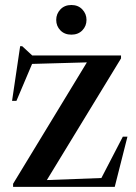

<svg xmlns="http://www.w3.org/2000/svg" viewBox="-20 -728 529 748"><path d="M31 0V-12L318.5 -485L105 -479L44 -335H27L58.5 -548H66.5L105.5 -512H451.5V-500.5L162.5 -26.5L375 -34.5L458.5 -195.5H476.5L427 0ZM258 -593Q231.5 -593 215.2 -609.8Q199 -626.5 199 -650.5Q199 -674 215.2 -691.2Q231.5 -708.5 258 -708.5Q284.5 -708.5 300.8 -691.2Q317 -674 317 -650.5Q317 -626.5 300.8 -609.8Q284.5 -593 258 -593Z"/></svg>

Font: Newsreader 72pt Medium
Style: Regular
Weight: 500
Designer: Hugues Gentile
Foundry: Production Type
Version: Version 1.003; ttfautohint (v1.8.3)